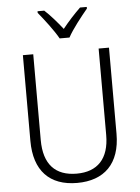

<svg xmlns="http://www.w3.org/2000/svg" viewBox="-62 -995 766 1053"><g transform="rotate(-5 321.0 -468.5)"><path d="M293 -788H347C371 -833 422 -897 456 -938V-947H419C384 -913 351 -877 320 -838C290 -876 254 -918 222 -947H185V-938C218 -898 268 -833 293 -788ZM558 -240V-714H501V-238C501 -107 436 -41 322 -41C205 -41 141 -107 141 -242V-714H84V-242C84 -78 168 10 320 10C469 10 558 -75 558 -240Z"/></g></svg>

Font: Noto Sans SemiCondensed Light
Style: Regular
Weight: 300
Width: 4
Designer: Monotype Design Team
Foundry: Monotype Imaging Inc.
Version: Version 2.013